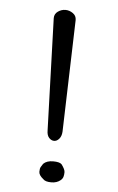

<svg xmlns="http://www.w3.org/2000/svg" viewBox="-49 -687 445 722"><g transform="rotate(5 173.0 -325.5)"><path d="M172.4 -79.3Q196.6 -79.3 204.6 -71.3Q218.4 -52.9 218.4 -42.5Q218.4 -32.2 216.1 -24.7Q213.8 -17.2 206.9 -11.5Q193.1 0 172.4 0Q149.4 0 141.4 -9.2Q124.1 -23 124.1 -35.6Q124.1 -48.3 127.6 -54Q131 -59.8 135.6 -66.7Q148.3 -79.3 172.4 -79.3ZM127.6 -616.1Q127.6 -632.2 140.8 -641.4Q154 -650.6 169 -650.6Q183.9 -650.6 197.1 -641.4Q210.3 -632.2 210.3 -616.1L197.7 -193.1Q196.6 -175.9 187.9 -166.1Q179.3 -156.3 169 -156.3Q158.6 -156.3 150 -165.5Q141.4 -174.7 141.4 -193.1Z"/></g></svg>

Font: Mallanna
Style: Regular
Weight: 400
Designer: Purushoth Kumar Guthula
Foundry: Andhrapradesh Society for Knowledge Networks
Version: Version 1.0.4; ttfautohint (vUNKNOWN) -l 7 -r 28 -G 50 -x 13